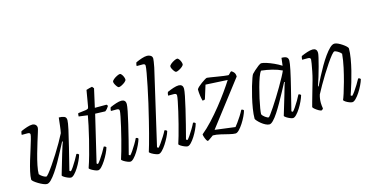

<svg xmlns="http://www.w3.org/2000/svg" viewBox="-79 -1184 3042 1568"><g transform="rotate(-15 1442.0 -400.0)"><path d="M158 0Q146 0 127 -8Q108 -16 89 -27.5Q70 -39 56.5 -50Q43 -61 42 -68Q42 -94 51 -135Q60 -176 74 -222Q88 -268 101.5 -310.5Q115 -353 124 -384.5Q133 -416 133 -426Q133 -441 112 -441H62Q62 -458 68 -471Q95 -483 121 -491.5Q147 -500 166 -500Q181 -500 192.5 -490.5Q204 -481 204 -463Q204 -456 194.5 -426Q185 -396 171.5 -352.5Q158 -309 144.5 -261Q131 -213 122 -169Q113 -125 113 -95Q125 -80 142.5 -70Q160 -60 168 -60Q174 -60 191.5 -81.5Q209 -103 233.5 -138.5Q258 -174 284.5 -216Q311 -258 334.5 -299Q358 -340 374 -372Q379 -395 383 -430.5Q387 -466 391 -500Q416 -500 435 -493Q454 -486 454 -461Q454 -441 441.5 -383.5Q429 -326 408 -242Q387 -158 362 -57L373 -50Q382 -58 397 -80Q412 -102 427 -128Q442 -154 453 -175Q467 -175 473 -164Q467 -143 454 -115Q441 -87 424.5 -61Q408 -35 391 -17.5Q374 0 361 0Q352 0 336 -6.5Q320 -13 306.5 -21.5Q293 -30 291 -36L341 -206Q352 -242 360.5 -269Q369 -296 372 -301L367 -304Q349 -270 327.5 -229Q306 -188 283 -147.5Q260 -107 237 -73.5Q214 -40 194 -20Q174 0 158 0Z M590 0Q581 0 565 -6.5Q549 -13 535 -21.5Q521 -30 519 -36Q535 -81 551.5 -140.5Q568 -200 583 -261Q598 -322 609 -374Q620 -426 625 -456L550 -466Q550 -475 551 -482.5Q552 -490 554 -493L619 -501Q630 -503 636.5 -506.5Q643 -510 645 -524L668 -659Q679 -663 693 -666.5Q707 -670 718 -672L731 -656L696 -500H795L804 -488Q790 -464 771 -450L686 -453L592 -57L602 -50Q611 -58 626.5 -80Q642 -102 657.5 -128Q673 -154 684 -175Q698 -175 704 -164Q698 -143 684.5 -115Q671 -87 654 -61Q637 -35 620.5 -17.5Q604 0 590 0Z M863 0Q854 0 838 -6.5Q822 -13 808.5 -21.5Q795 -30 793 -36Q801 -59 813 -101.5Q825 -144 838 -194.5Q851 -245 862 -293Q873 -341 880 -376.5Q887 -412 887 -424Q887 -441 865 -441H816Q816 -458 822 -471Q849 -483 875 -491.5Q901 -500 920 -500Q936 -500 946 -491Q956 -482 956 -461Q956 -446 947.5 -402.5Q939 -359 925 -300Q911 -241 895 -177Q879 -113 864 -57L875 -50Q884 -58 899 -80Q914 -102 929.5 -128Q945 -154 955 -175Q970 -175 975 -164Q969 -143 956 -115Q943 -87 926.5 -61Q910 -35 893 -17.5Q876 0 863 0ZM930 -612Q924 -612 916 -622Q908 -632 901.5 -644.5Q895 -657 895 -666Q895 -675 909 -686.5Q923 -698 939.5 -706Q956 -714 965 -714Q971 -714 979 -704Q987 -694 992 -681Q997 -668 997 -659Q997 -650 984 -639Q971 -628 955 -620Q939 -612 930 -612Z M1102 0Q1093 0 1076 -6.5Q1059 -13 1045 -21.5Q1031 -30 1028 -36Q1035 -57 1046 -96.5Q1057 -136 1070 -185Q1083 -234 1095 -284Q1112 -351 1128 -422Q1144 -493 1157 -556Q1170 -619 1178 -664.5Q1186 -710 1186 -725Q1186 -741 1166 -741H1114Q1114 -758 1120 -771Q1146 -783 1172 -791.5Q1198 -800 1217 -800Q1233 -800 1247 -791.5Q1261 -783 1261 -764Q1261 -760 1258 -738.5Q1255 -717 1250 -693L1103 -57L1114 -50Q1123 -58 1138.5 -80Q1154 -102 1170.5 -128Q1187 -154 1197 -175Q1212 -175 1218 -164Q1212 -143 1198 -115Q1184 -87 1167 -61Q1150 -35 1132.5 -17.5Q1115 0 1102 0Z M1347 0Q1338 0 1322 -6.5Q1306 -13 1292.5 -21.5Q1279 -30 1277 -36Q1285 -59 1297 -101.5Q1309 -144 1322 -194.5Q1335 -245 1346 -293Q1357 -341 1364 -376.5Q1371 -412 1371 -424Q1371 -441 1349 -441H1300Q1300 -458 1306 -471Q1333 -483 1359 -491.5Q1385 -500 1404 -500Q1420 -500 1430 -491Q1440 -482 1440 -461Q1440 -446 1431.5 -402.5Q1423 -359 1409 -300Q1395 -241 1379 -177Q1363 -113 1348 -57L1359 -50Q1368 -58 1383 -80Q1398 -102 1413.5 -128Q1429 -154 1439 -175Q1454 -175 1459 -164Q1453 -143 1440 -115Q1427 -87 1410.5 -61Q1394 -35 1377 -17.5Q1360 0 1347 0ZM1414 -612Q1408 -612 1400 -622Q1392 -632 1385.5 -644.5Q1379 -657 1379 -666Q1379 -675 1393 -686.5Q1407 -698 1423.5 -706Q1440 -714 1449 -714Q1455 -714 1463 -704Q1471 -694 1476 -681Q1481 -668 1481 -659Q1481 -650 1468 -639Q1455 -628 1439 -620Q1423 -612 1414 -612Z M1518 0Q1513 0 1506.5 -12Q1500 -24 1495 -39Q1490 -54 1490 -63Q1533 -98 1578 -146.5Q1623 -195 1665.5 -248Q1708 -301 1743.5 -351Q1779 -401 1803 -439L1618 -449L1582 -334Q1576 -329 1561 -329Q1556 -346 1552 -373Q1548 -400 1548 -427Q1551 -435 1564 -447Q1577 -459 1593.5 -471Q1610 -483 1624 -491.5Q1638 -500 1643 -500Q1650 -500 1673 -496Q1696 -492 1725.5 -487.5Q1755 -483 1781 -479Q1807 -475 1818 -475Q1822 -475 1828 -481.5Q1834 -488 1840 -494Q1846 -500 1848 -500Q1853 -500 1867 -486.5Q1881 -473 1881 -447L1594 -73L1765 -51Q1772 -59 1787.5 -80Q1803 -101 1819.5 -127Q1836 -153 1847 -175Q1862 -175 1867 -164Q1862 -145 1849 -117.5Q1836 -90 1818.5 -63Q1801 -36 1783.5 -18Q1766 0 1752 0Q1733 0 1700.5 -8Q1668 -16 1632.5 -24.5Q1597 -33 1568 -33Q1554 -23 1538 -11.5Q1522 0 1518 0Z M2039 0Q2025 0 2007 -9Q1989 -18 1973 -31Q1957 -44 1946 -56.5Q1935 -69 1933 -75Q1933 -113 1940.5 -159.5Q1948 -206 1959 -252.5Q1970 -299 1981.5 -338.5Q1993 -378 2002.5 -403.5Q2012 -429 2016 -433Q2023 -441 2040.5 -457Q2058 -473 2076 -486.5Q2094 -500 2103 -500Q2118 -500 2146 -491Q2174 -482 2206 -467.5Q2238 -453 2266 -435L2274 -500Q2304 -500 2317 -491Q2330 -482 2330 -461Q2330 -441 2318 -383.5Q2306 -326 2285 -242Q2264 -158 2239 -57L2250 -50Q2259 -58 2274 -80Q2289 -102 2304.5 -128Q2320 -154 2330 -175Q2345 -175 2350 -164Q2344 -143 2331 -115Q2318 -87 2301.5 -61Q2285 -35 2268 -17.5Q2251 0 2238 0Q2229 0 2213.5 -6.5Q2198 -13 2185 -21.5Q2172 -30 2169 -36L2220 -206Q2230 -242 2238 -269Q2246 -296 2249 -301L2244 -304Q2226 -270 2204 -229Q2182 -188 2159 -147.5Q2136 -107 2114 -73.5Q2092 -40 2072.5 -20Q2053 0 2039 0ZM2047 -57Q2051 -57 2065.5 -76.5Q2080 -96 2101 -127.5Q2122 -159 2146 -197.5Q2170 -236 2192.5 -274.5Q2215 -313 2232.5 -345.5Q2250 -378 2258 -397Q2221 -415 2176.5 -426Q2132 -437 2086 -442Q2074 -429 2061.5 -394.5Q2049 -360 2037 -315.5Q2025 -271 2015 -226Q2005 -181 1999.5 -146.5Q1994 -112 1994 -98Q2001 -83 2019.5 -70Q2038 -57 2047 -57Z M2479 0Q2471 0 2456 -8.5Q2441 -17 2427.5 -28Q2414 -39 2412 -46Q2415 -59 2424 -90.5Q2433 -122 2445.5 -166Q2458 -210 2472 -259Q2481 -292 2488 -327.5Q2495 -363 2499.5 -390Q2504 -417 2504 -424Q2504 -441 2482 -441H2433Q2433 -458 2438 -471Q2465 -483 2491.5 -491.5Q2518 -500 2537 -500Q2553 -500 2563 -491Q2573 -482 2573 -461Q2573 -451 2566 -421Q2559 -391 2548.5 -351.5Q2538 -312 2525.5 -271.5Q2513 -231 2502 -199L2506 -195Q2523 -230 2544 -270.5Q2565 -311 2588.5 -351.5Q2612 -392 2636 -425.5Q2660 -459 2681.5 -479.5Q2703 -500 2721 -500Q2734 -500 2751 -492Q2768 -484 2785 -472.5Q2802 -461 2813.5 -450Q2825 -439 2826 -432Q2826 -394 2818 -346.5Q2810 -299 2798 -250.5Q2786 -202 2773.5 -160.5Q2761 -119 2751.5 -91Q2742 -63 2740 -57L2751 -50Q2761 -58 2776.5 -80Q2792 -102 2808 -128Q2824 -154 2835 -175Q2850 -175 2855 -164Q2849 -143 2835.5 -115Q2822 -87 2805 -61Q2788 -35 2770.5 -17.5Q2753 0 2740 0Q2730 0 2714.5 -6Q2699 -12 2686 -20.5Q2673 -29 2670 -36Q2676 -48 2688.5 -86.5Q2701 -125 2715.5 -178Q2730 -231 2743 -290Q2756 -349 2761 -404Q2750 -418 2731.5 -428.5Q2713 -439 2706 -439Q2697 -439 2678.5 -416.5Q2660 -394 2635.5 -358Q2611 -322 2585 -280Q2559 -238 2536.5 -198.5Q2514 -159 2499 -130Q2489 -98 2489 -61Q2489 -49 2490.5 -37Q2492 -25 2494 -13Q2492 -10 2489 -6.5Q2486 -3 2479 0Z"/></g></svg>

Font: Texturina 72pt 72pt ExtraLight
Style: Italic
Weight: 200
Italic angle: -11°
Designer: Guillermo Torres Carreño
Foundry: Omnibus-Type
Version: Version 1.002; ttfautohint (v1.8.3)